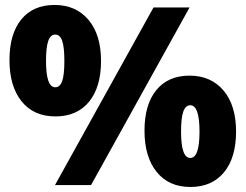

<svg xmlns="http://www.w3.org/2000/svg" viewBox="-20 -744 988 772"><path d="M18.1 -502.4Q18.1 -607.9 65.7 -666Q113.3 -724.1 199.2 -724.1Q285.2 -724.1 335.7 -664.3Q386.2 -604.5 386.2 -499Q386.2 -393.6 337.9 -334.7Q289.6 -275.9 202.6 -275.9Q115.7 -275.9 66.9 -336.4Q18.1 -397 18.1 -502.4ZM346.2 0H201.2L597.2 -713.9H742.2ZM165 -499Q165 -393.1 202.1 -393.1Q221.2 -393.1 230 -418Q238.8 -442.9 238.8 -498.8Q238.8 -554.7 230 -579.8Q221.2 -605 202.1 -605Q183.1 -605 174.1 -579.6Q165 -554.2 165 -499ZM561 -218.5Q561 -323.7 608.6 -381.8Q656.2 -439.9 742.2 -439.9Q828.1 -439.9 878.7 -380.1Q929.2 -320.3 929.2 -215.1Q929.2 -109.9 880.6 -51Q832 7.8 745.4 7.8Q658.7 7.8 609.9 -52.7Q561 -113.3 561 -218.5ZM745.1 -320.8Q726.1 -320.8 717 -295.4Q708 -270 708 -214.8Q708 -108.9 745.1 -108.9Q782.2 -108.9 782.2 -214.8Q782.2 -320.8 745.1 -320.8Z"/></svg>

Font: Open Sans Hebrew Extra Bold
Style: Regular
Weight: 800
Foundry: Ascender Corporation, Yanek Iontef
Version: Version 2.001;PS 002.001;hotconv 1.0.70;makeotf.lib2.5.58329